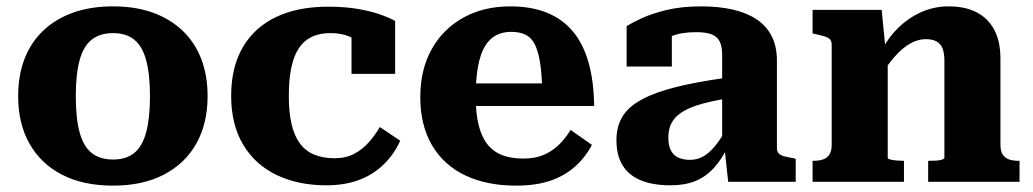

<svg xmlns="http://www.w3.org/2000/svg" viewBox="-20 -571 3244 603"><path d="M632 -269Q632 -183 596.5 -120Q561 -57 494.5 -22.5Q428 12 335 12Q241 12 174.5 -22.5Q108 -57 72.5 -120Q37 -183 37 -269Q37 -334 57 -386Q77 -438 116 -475Q155 -512 210 -531.5Q265 -551 335 -551Q405 -551 459.5 -531.5Q514 -512 553 -475Q592 -438 612 -386Q632 -334 632 -269ZM218 -269Q218 -200 230 -155.5Q242 -111 268 -90.5Q294 -70 335 -70Q376 -70 401.5 -90.5Q427 -111 439 -155.5Q451 -200 451 -269Q451 -338 439 -382Q427 -426 401.5 -446.5Q376 -467 335 -467Q294 -467 268 -446.5Q242 -426 230 -382Q218 -338 218 -269Z M1031 -74Q1066 -74 1092.5 -88Q1119 -102 1139 -125Q1159 -148 1173 -172L1237 -129Q1218 -87 1185.5 -55Q1153 -23 1108 -6Q1063 11 1005 11Q916 11 848.5 -21.5Q781 -54 743.5 -117Q706 -180 706 -270Q706 -360 742.5 -422.5Q779 -485 847 -517.5Q915 -550 1010 -550Q1067 -550 1109.5 -542Q1152 -534 1180 -523.5Q1208 -513 1221 -505V-339H1084V-486Q1097 -486 1105 -479.5Q1113 -473 1116.5 -463.5Q1120 -454 1119.5 -445Q1119 -436 1117 -431Q1100 -447 1075.5 -457Q1051 -467 1018 -467Q972 -467 943 -445.5Q914 -424 900.5 -380Q887 -336 887 -270Q887 -219 895.5 -182Q904 -145 921.5 -121Q939 -97 966.5 -85.5Q994 -74 1031 -74Z M1474 -267Q1474 -214 1483.5 -177Q1493 -140 1511.5 -117Q1530 -94 1558 -83.5Q1586 -73 1623 -73Q1661 -73 1688.5 -85Q1716 -97 1736.5 -117.5Q1757 -138 1772 -163L1839 -116Q1818 -76 1785 -47Q1752 -18 1707 -3Q1662 12 1601 12Q1509 12 1441.5 -20Q1374 -52 1337 -114.5Q1300 -177 1300 -266Q1300 -352 1335.5 -416Q1371 -480 1435 -515.5Q1499 -551 1582 -551Q1649 -551 1698 -531Q1747 -511 1779.5 -472Q1812 -433 1828.5 -374.5Q1845 -316 1846 -238H1432V-309H1704L1683 -281Q1682 -338 1676 -375Q1670 -412 1659 -433Q1648 -454 1629.5 -462.5Q1611 -471 1585 -471Q1559 -471 1538.5 -460.5Q1518 -450 1503.5 -426.5Q1489 -403 1481.5 -363.5Q1474 -324 1474 -267Z M2263 -327V-262Q2217 -254 2185 -245Q2153 -236 2132.5 -225Q2112 -214 2100.5 -201Q2089 -188 2084 -172.5Q2079 -157 2079 -139Q2079 -114 2087 -98.5Q2095 -83 2110.5 -76Q2126 -69 2147 -69Q2169 -69 2187.5 -79Q2206 -89 2224.5 -111Q2243 -133 2262 -167L2268 -115Q2248 -72 2222.5 -44Q2197 -16 2164 -2.5Q2131 11 2086 11Q2031 11 1993 -4.5Q1955 -20 1935.5 -51.5Q1916 -83 1916 -131Q1916 -174 1935 -205Q1954 -236 1995.5 -258.5Q2037 -281 2102.5 -297.5Q2168 -314 2263 -327ZM2267 0 2255 -110 2248 -109V-400Q2248 -423 2241 -439Q2234 -455 2216.5 -462.5Q2199 -470 2166 -470Q2120 -470 2089.5 -457.5Q2059 -445 2047 -429Q2040 -435 2039.5 -443Q2039 -451 2045 -459Q2051 -467 2062 -472.5Q2073 -478 2090 -478V-362H1948V-489Q1964 -499 1995 -513.5Q2026 -528 2073 -539.5Q2120 -551 2183 -551Q2237 -551 2281 -541Q2325 -531 2356 -510.5Q2387 -490 2403.5 -457.5Q2420 -425 2420 -381V-106Q2420 -95 2426 -89Q2432 -83 2443.5 -80Q2455 -77 2473 -74L2479 -72V0Z M2532 0V-66H2535Q2553 -66 2565.5 -70.5Q2578 -75 2585 -86Q2592 -97 2592 -116V-431Q2592 -442 2586.5 -447.5Q2581 -453 2570 -456.5Q2559 -460 2541 -464L2532 -466V-540H2749L2761 -418L2768 -415V-75Q2768 -72 2776 -70Q2784 -68 2795 -67Q2806 -66 2815 -66H2819V0ZM3182 0H2895V-66H2898Q2908 -66 2919 -66.5Q2930 -67 2938 -69.5Q2946 -72 2946 -75V-381Q2946 -403 2940.5 -418Q2935 -433 2922 -440.5Q2909 -448 2887 -448Q2863 -448 2839 -434.5Q2815 -421 2791.5 -395Q2768 -369 2743 -328L2746 -407Q2768 -451 2800.5 -483Q2833 -515 2873.5 -533Q2914 -551 2959 -551Q3011 -551 3047 -532.5Q3083 -514 3102.5 -477.5Q3122 -441 3122 -387V-116Q3122 -97 3129 -86Q3136 -75 3148.5 -70.5Q3161 -66 3179 -66H3182Z"/></svg>

Font: Roboto Serif
Style: Bold
Weight: 700
Designer: Greg Gazdowicz
Foundry: Commercial Type
Version: Version 1.008